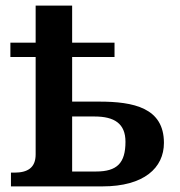

<svg xmlns="http://www.w3.org/2000/svg" viewBox="-20 -664 640 684"><path d="M19 0H345C493 0 564 -66 564 -155C564 -280 456 -302 333 -302H237V-461H388V-512H237V-644H107V-512H17V-461H107V-114C107 -66 78 -49 31 -49H19ZM237 -53V-249H317C387 -249 427 -224 427 -159C427 -83 397 -53 322 -53Z"/></svg>

Font: Noto Serif Semi
Style: Regular
Weight: 600
Designer: Monotype Design Team
Foundry: Monotype Imaging Inc.
Version: Version 1.002